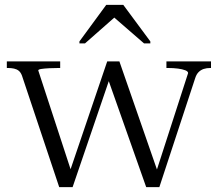

<svg xmlns="http://www.w3.org/2000/svg" viewBox="-20 -768 894 788"><path d="M434 -457 419 -456 580 0H634L781 -447Q786 -463 795 -472Q804 -481 816 -485Q828 -489 844 -489H846V-516H663V-489H668Q692 -489 710.5 -486.5Q729 -484 740.5 -479.5Q752 -475 752 -468L614 -41L634 -44L470 -516H420L260 -45H279L137 -479Q137 -483 149.5 -485Q162 -487 182 -488Q202 -489 222 -489H227V-516H8V-489H12Q26 -489 37.5 -486.5Q49 -484 57 -477.5Q65 -471 70 -458L223 0H278ZM486 -748H416L306 -598V-590H329L463 -708H435L571 -590H597V-598Z"/></svg>

Font: Roboto Serif 120pt Expanded Light
Style: Regular
Weight: 300
Width: 7
Designer: Greg Gazdowicz
Foundry: Commercial Type
Version: Version 1.008